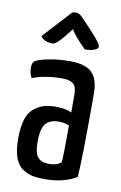

<svg xmlns="http://www.w3.org/2000/svg" viewBox="-84 -769 522 828"><g transform="rotate(10 177.0 -355.5)"><path d="M164 -718Q172 -721 181 -721Q194 -721 206 -709Q303 -611 303 -594Q303 -583 285.5 -577Q268 -571 245 -571Q193 -623 180 -648Q123 -572 105 -572Q66 -572 51 -595ZM30 -455Q30 -476 41 -483Q56 -493 98.5 -501.5Q141 -510 193 -510Q259 -510 288 -482Q317 -454 317 -388V-335Q317 -115 311 -24Q254 10 172 10Q140 10 118 5.5Q96 1 74 -13.5Q52 -28 40.5 -60.5Q29 -93 29 -142Q29 -237 65.5 -271.5Q102 -306 162 -306Q209 -306 235 -293V-372Q235 -406 220 -418.5Q205 -431 173 -431Q94 -431 41 -409Q30 -429 30 -455ZM235 -236Q215 -245 188 -245Q153 -245 133.5 -224.5Q114 -204 114 -144Q114 -93 130 -75.5Q146 -58 179 -58Q215 -58 232 -75Q235 -108 235 -236Z"/></g></svg>

Font: Yanone Kaffeesatz
Style: Regular
Weight: 400
Designer: Yanone (Cyrillic: Daniel Pouzeot)
Foundry: Yanone
Version: Version 1.003;PS 001.003;hotconv 1.0.88;makeotf.lib2.5.64775